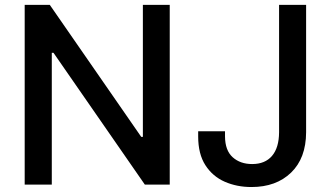

<svg xmlns="http://www.w3.org/2000/svg" viewBox="-20 -747 1339 777"><path d="M666.9 -727.3V0H566.1L196.4 -533.4H189.6V0H79.9V-727.3H181.5L551.5 -193.2H558.2V-727.3ZM1109.4 -727.3H1218.8V-211.6Q1218.4 -106.9 1158 -48.5Q1097.7 9.9 997.5 9.9Q938.6 9.9 889.6 -11.5Q840.6 -33 811.3 -78.3Q782 -123.6 782 -194.6V-215.9H890.6V-194.6Q891 -138.1 921.7 -110.6Q952.4 -83.1 1000.4 -83.1Q1052.6 -83.1 1080.8 -116.1Q1109 -149.1 1109.4 -211.6Z"/></svg>

Font: Inter Zeller Medium
Style: Regular
Weight: 500
Designer: Rasmus Andersson; Joe Bland
Foundry: zeller
Version: Version 3.015;git-dec3a8cb1